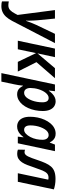

<svg xmlns="http://www.w3.org/2000/svg" viewBox="889 -1557 832 2802"><g transform="rotate(90 1305.0 -156.0)"><path d="M-8 240Q-32 240 -48 237.5Q-64 235 -76 231L-75 131Q-63 134 -49 136Q-35 138 -18 138Q24 138 51.5 112Q79 86 102 41L122 3L51 -542H175L200 -285Q202 -259 203.5 -228.5Q205 -198 205.5 -169.5Q206 -141 205 -121H209Q215 -137 224 -162Q233 -187 244 -214.5Q255 -242 267 -268L398 -542H533L209 83Q181 136 149 171Q117 206 78.5 223Q40 240 -8 240Z M498 0 613 -542H738L683 -287L899 -542H1045L811 -272L948 0H807L679 -266L623 0Z M971 240 1137 -542H1235L1225 -453H1229Q1247 -479 1270 -501.5Q1293 -524 1321 -538Q1349 -552 1382 -552Q1421 -552 1453 -532.5Q1485 -513 1504.5 -471Q1524 -429 1524 -363Q1524 -307 1513 -253Q1502 -199 1481 -151.5Q1460 -104 1429.5 -67.5Q1399 -31 1361 -10.5Q1323 10 1278 10Q1247 10 1224 -1.5Q1201 -13 1185.5 -32.5Q1170 -52 1158 -75H1154Q1152 -44 1146.5 -12.5Q1141 19 1135 49L1095 240ZM1260 -92Q1284 -92 1305 -107Q1326 -122 1342.5 -148.5Q1359 -175 1371.5 -209Q1384 -243 1390.5 -281.5Q1397 -320 1397 -358Q1397 -404 1381 -427Q1365 -450 1333 -450Q1312 -450 1293 -438Q1274 -426 1257.5 -405.5Q1241 -385 1228 -358Q1215 -331 1206 -301.5Q1197 -272 1192.5 -241.5Q1188 -211 1188 -184Q1188 -143 1206 -117.5Q1224 -92 1260 -92Z M1749 10Q1710 10 1678 -9.5Q1646 -29 1627 -71Q1608 -113 1608 -179Q1608 -235 1619 -289Q1630 -343 1651.5 -390.5Q1673 -438 1703 -474.5Q1733 -511 1771.5 -531.5Q1810 -552 1854 -552Q1888 -552 1911.5 -541Q1935 -530 1952.5 -511Q1970 -492 1981 -467H1985L2014 -542H2110L1995 0H1898L1908 -82H1904Q1885 -56 1862 -35Q1839 -14 1811 -2Q1783 10 1749 10ZM1798 -92Q1828 -92 1855 -117Q1882 -142 1903.5 -183Q1925 -224 1935 -272Q1940 -296 1942 -318Q1944 -340 1944 -361Q1944 -401 1925.5 -425.5Q1907 -450 1874 -450Q1850 -450 1829 -435.5Q1808 -421 1791 -394.5Q1774 -368 1761 -334Q1748 -300 1741 -261.5Q1734 -223 1734 -184Q1734 -138 1750.5 -115Q1767 -92 1798 -92Z M2147 9Q2130 9 2116 6.5Q2102 4 2088 -1L2089 -105Q2099 -102 2107.5 -100Q2116 -98 2126 -98Q2145 -98 2159.5 -111Q2174 -124 2186.5 -148.5Q2199 -173 2211.5 -207Q2224 -241 2238 -283Q2261 -352 2283.5 -402Q2306 -452 2335 -485Q2364 -518 2407.5 -534Q2451 -550 2516 -550Q2561 -550 2601 -543Q2641 -536 2668 -526L2557 0H2432L2526 -444Q2520 -446 2512 -447Q2504 -448 2495 -448Q2458 -448 2434.5 -426Q2411 -404 2392 -358.5Q2373 -313 2348 -239Q2330 -185 2312.5 -139.5Q2295 -94 2273 -61Q2251 -28 2221 -9.5Q2191 9 2147 9Z"/></g></svg>

Font: Noto Sans Display SemiBold
Style: Italic
Weight: 600
Italic angle: -12°
Designer: Monotype Design Team
Foundry: Monotype Imaging Inc.
Version: Version 2.003